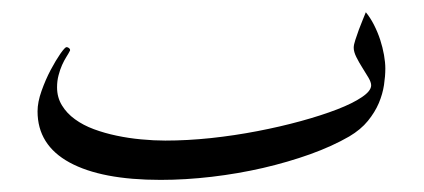

<svg xmlns="http://www.w3.org/2000/svg" viewBox="-20 -278 700 317"><path d="M616.2 -165Q616.2 -152.3 614 -137.7Q611.8 -123 605.5 -107.9Q599.1 -92.8 587.4 -78.4Q575.7 -64 556.6 -52.7Q528.8 -36.6 492.2 -23.4Q455.6 -10.3 414.3 -0.7Q373 8.8 329.6 13.9Q286.1 19 245.1 19Q147.5 19 94.7 -9.8Q42 -38.6 42 -94.2Q42 -109.4 48.6 -127.9Q55.2 -146.5 63.7 -162.6Q72.3 -178.7 79.8 -189.5Q87.4 -200.2 89.8 -200.2Q91.8 -200.2 93.8 -198.7Q95.7 -197.3 95.7 -195.3Q95.7 -194.3 95.2 -193.8Q93.3 -189.9 89.6 -184.1Q85.9 -178.2 82.5 -170.7Q79.1 -163.1 76.7 -153.8Q74.2 -144.5 74.2 -133.8Q74.2 -117.2 82.3 -104Q90.3 -90.8 103.8 -81.1Q117.2 -71.3 135 -64.7Q152.8 -58.1 172.6 -54Q192.4 -49.8 213.1 -47.9Q233.9 -45.9 252.9 -45.9Q289.1 -45.9 328.1 -50Q367.2 -54.2 405 -61.5Q442.9 -68.8 476.8 -78.1Q510.7 -87.4 536.6 -97.4Q562.5 -107.4 577.6 -117.7Q592.8 -127.9 592.8 -137.2Q592.8 -142.1 588.4 -149.7Q584 -157.2 578.4 -166Q572.8 -174.8 568.4 -183.6Q564 -192.4 564 -199.2Q564 -204.1 566.7 -212.2Q569.3 -220.2 572.5 -229Q575.7 -237.8 579.1 -245.8Q582.5 -253.9 584 -257.8Q591.3 -249 597.4 -237.1Q603.5 -225.1 607.7 -212.4Q611.8 -199.7 614 -187.3Q616.2 -174.8 616.2 -165Z"/></svg>

Font: Scheherazade Rohingya
Style: Regular
Weight: 400
Designer: SIL International
Foundry: SIL International
Version: Version 2.000 (build 440/429)